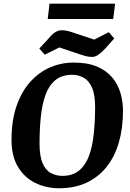

<svg xmlns="http://www.w3.org/2000/svg" viewBox="-20 -994 695 1025"><path d="M295 11Q226.9 11 169 -17.1Q111.1 -45.1 76.3 -102.7Q41.5 -160.3 41.5 -247.2Q41.5 -350.8 68.2 -427.8Q94.9 -504.9 141.3 -556.7Q187.7 -608.5 247.7 -634.3Q307.7 -660 373.5 -660Q447.6 -660 498.2 -638.4Q548.7 -616.8 579.1 -580.4Q609.5 -544.1 623.1 -497.6Q636.6 -451.1 636.6 -402Q636.6 -309.2 614.4 -233.2Q592.3 -157.3 548.8 -102.7Q505.2 -48.1 441.7 -18.6Q378.1 11 295 11ZM312.7 -55.1Q368.4 -55.1 402.9 -84.1Q437.3 -113 455.5 -163.2Q473.6 -213.3 480.5 -278.7Q487.4 -344.2 487.8 -416.5Q488.4 -487.5 471.2 -526.1Q453.9 -564.6 426.1 -579.6Q398.3 -594.7 365.2 -594.7Q309.7 -594.7 275.3 -566Q240.8 -537.3 222.6 -486.6Q204.5 -435.8 197.8 -369.4Q191.1 -303 191.1 -228Q191.1 -159.5 207.7 -121.9Q224.4 -84.4 252.4 -69.8Q280.3 -55.1 312.7 -55.1ZM473.2 -690.1Q454.5 -690.1 439.1 -694.1Q423.7 -698 406.2 -704L297 -740.8L218.9 -702.2L189.8 -734.9L240.3 -789.5Q256.8 -810.6 274.4 -821.6Q292.1 -832.5 307.5 -832.5Q326 -832.5 341.5 -828.7Q357 -824.8 374.5 -818.6L483.3 -782.6L560.8 -822.2L589.9 -788.6L540.2 -733.1Q521.5 -713.1 504.7 -701.6Q487.9 -690.1 473.2 -690.1ZM234.8 -892.7 244.4 -974.3H594.5L584.4 -892.7Z"/></svg>

Font: Faustina Light
Style: Italic
Weight: 300
Italic angle: -8°
Designer: Alfonso Garcia
Foundry: http://www.omnibus-type.com
Version: Version 1.200